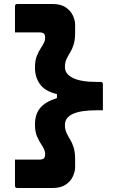

<svg xmlns="http://www.w3.org/2000/svg" viewBox="-20 -780 590 961"><path d="M155 -442Q155 -477 164.5 -500.5Q174 -524 185.5 -541Q197 -558 203 -573Q206 -582 206 -590Q206 -607 199 -612.5Q192 -618 174 -618H55V-749Q55 -760 66 -760H243Q285 -760 310 -742.5Q335 -725 345.5 -701Q356 -677 356 -657V-616Q356 -580 348.5 -556.5Q341 -533 330.5 -516.5Q320 -500 312.5 -483.5Q305 -467 305 -444Q305 -410 344.5 -390Q384 -370 463 -370H484Q495 -370 495 -359V-228H463Q305 -228 305 -155Q305 -133 312.5 -116Q320 -99 330.5 -82.5Q341 -66 348.5 -42.5Q356 -19 356 17V58Q356 77 345.5 101.5Q335 126 310 143.5Q285 161 243 161H66Q55 161 55 150V19H174Q192 19 199 13.5Q206 8 206 -9Q206 -11 206 -14Q206 -17 205 -19Q201 -36 189 -53.5Q177 -71 166 -95.5Q155 -120 155 -157Q155 -208 181 -239.5Q207 -271 265 -289V-309Q206 -323 180.5 -358Q155 -393 155 -442Z"/></svg>

Font: Recursive Sn Lnr St XBd
Style: Regular
Weight: 800
Version: Version 1.079;hotconv 1.0.112;makeotfexe 2.5.65598; ttfautoh